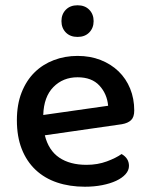

<svg xmlns="http://www.w3.org/2000/svg" viewBox="-20 -694 567 728"><path d="M150 -181Q164 -124 204.5 -96.5Q245 -69 308 -69Q350 -69 385 -82Q420 -95 441 -110Q469 -94 469 -65Q469 -48 456 -33.5Q443 -19 420.5 -8.5Q398 2 367.5 8Q337 14 302 14Q244 14 196.5 -2Q149 -18 115 -50Q81 -82 62.5 -129Q44 -176 44 -238Q44 -298 62 -343.5Q80 -389 111 -419.5Q142 -450 184 -466Q226 -482 274 -482Q322 -482 361.5 -466.5Q401 -451 429.5 -423.5Q458 -396 473.5 -358Q489 -320 489 -275Q489 -250 477 -238.5Q465 -227 442 -223ZM274 -401Q219 -401 182.5 -364Q146 -327 144 -258L390 -293Q386 -338 357 -369.5Q328 -401 274 -401ZM335 -614Q335 -588 318.5 -571Q302 -554 274 -554Q246 -554 229.5 -571Q213 -588 213 -614Q213 -640 229.5 -657Q246 -674 274 -674Q302 -674 318.5 -657Q335 -640 335 -614Z"/></svg>

Font: Baloo 2 Medium
Style: Regular
Weight: 500
Designer: Sarang Kulkarni and Ek Type
Foundry: Ek Type
Version: Version 1.640;hotconv 1.0.111;makeotfexe 2.5.65597; ttfautoh